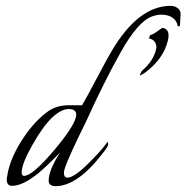

<svg xmlns="http://www.w3.org/2000/svg" viewBox="-20 -632 636 655"><path d="M589 -542Q588 -542 586 -544Q582 -568 556 -578Q544 -582 530 -582Q516 -582 499 -576Q451 -559 393 -456Q335 -353 273 -216Q272 -215 249 -167Q198 -61 198 -43.5Q198 -26 210 -26Q232 -26 278.5 -71.5Q325 -117 347 -148Q349 -146 349 -139.5Q349 -133 335 -115Q246 3 170 3Q146 3 146 -16Q146 -51 185 -112Q150 -75 112 -42Q58 2 21 2Q3 2 3 -20Q3 -25 4 -27Q11 -83 50.5 -147Q90 -211 137 -247Q169 -273 214 -273Q237 -273 260 -273Q276 -300 311 -366.5Q346 -433 361 -458Q452 -612 562 -612Q576 -612 586.5 -604Q597 -596 596 -582L594 -546Q594 -542 589 -542ZM240 -241Q240 -260 214.5 -260Q189 -260 158 -231Q127 -202 90.5 -137.5Q54 -73 54 -44Q54 -32 62 -32Q91 -32 165.5 -120.5Q240 -209 240 -241ZM555 -511Q555 -504 553 -495Q538 -430 472 -382L457 -374Q460 -387 467 -393Q504 -425 513 -466Q515 -479 508 -489Q501 -499 488 -501L492 -512Q503 -515 518 -526Q533 -537 534 -537Q555 -534 555 -511Z"/></svg>

Font: Italianno
Style: Regular
Weight: 400
Designer: Robert E. Leuschke
Foundry: Robert E. Leuschke
Version: Version 1.003